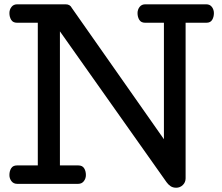

<svg xmlns="http://www.w3.org/2000/svg" viewBox="-20 -857 1035 895"><path d="M801.3 18.1Q785.6 18.1 774.7 10.5Q763.7 2.9 756.3 -7.8L259.3 -710.9V-85.9H345.2Q363.8 -85.9 372.1 -72.8Q380.4 -59.6 380.4 -41Q380.4 -24.9 370.8 -12.5Q361.3 0 344.2 0H60.1Q43 0 33.4 -12.5Q23.9 -24.9 23.9 -41Q23.9 -59.6 32.2 -72.8Q40.5 -85.9 59.1 -85.9H156.2V-751H59.1Q40.5 -751 32.2 -764.4Q23.9 -777.8 23.9 -795.9Q23.9 -812 33.4 -824.5Q43 -836.9 60.1 -836.9H286.1Q306.6 -836.9 314.9 -819.8L744.1 -208V-751H656.2Q637.7 -751 629.4 -764.4Q621.1 -777.8 621.1 -795.9Q621.1 -812 630.6 -824.5Q640.1 -836.9 657.2 -836.9H941.4Q958.5 -836.9 967.8 -824.5Q977.1 -812 977.1 -795.9Q977.1 -777.8 969 -764.4Q960.9 -751 942.4 -751H845.2V-25.9Q845.2 -7.3 832.3 5.4Q819.3 18.1 801.3 18.1Z"/></svg>

Font: Cutive
Style: Regular
Weight: 400
Version: Version 1.100; ttfautohint (v1.8.4.7-5d5b)